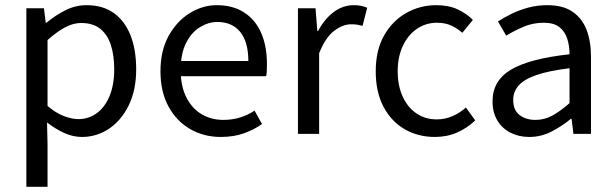

<svg xmlns="http://www.w3.org/2000/svg" viewBox="-20 -518 2378 743"><path d="M82 205V-486H150L157 -430H160Q193 -458 232.5 -478Q272 -498 315 -498Q378 -498 420.5 -467.5Q463 -437 485 -381.5Q507 -326 507 -250Q507 -168 477.5 -109Q448 -50 400.5 -19Q353 12 297 12Q263 12 229.5 -3Q196 -18 162 -44L164 41V205ZM283 -57Q323 -57 354.5 -80Q386 -103 404 -146.5Q422 -190 422 -250Q422 -304 409 -344Q396 -384 368 -406.5Q340 -429 294 -429Q263 -429 231.5 -412Q200 -395 164 -363V-108Q197 -80 228 -68.5Q259 -57 283 -57Z M834 12Q769 12 716 -18.5Q663 -49 632 -106Q601 -163 601 -242Q601 -322 632.5 -379Q664 -436 714 -467Q764 -498 819 -498Q881 -498 924.5 -470Q968 -442 990.5 -391Q1013 -340 1013 -270Q1013 -257 1012.5 -244.5Q1012 -232 1010 -223H661L660 -282H941Q941 -356 909.5 -394.5Q878 -433 821 -433Q787 -433 754 -413Q721 -393 700 -351.5Q679 -310 679 -244Q680 -181 702.5 -138.5Q725 -96 762 -75Q799 -54 844 -54Q879 -54 909.5 -63.5Q940 -73 965 -90L994 -38Q963 -16 923.5 -2Q884 12 834 12Z M1133 0V-486H1201L1208 -398H1211Q1235 -444 1271 -471Q1307 -498 1349 -498Q1365 -498 1377 -495.5Q1389 -493 1401 -488L1383 -418Q1372 -421 1362.5 -422.5Q1353 -424 1338 -424Q1307 -424 1273.5 -399Q1240 -374 1215 -312V0Z M1663 12Q1598 12 1546 -18Q1494 -48 1464 -105Q1434 -162 1434 -242Q1434 -324 1466.5 -381Q1499 -438 1552.5 -468Q1606 -498 1668 -498Q1716 -498 1750.5 -482Q1785 -466 1810 -441L1769 -391Q1750 -408 1726.5 -419Q1703 -430 1671 -430Q1628 -430 1593.5 -406.5Q1559 -383 1539 -340.5Q1519 -298 1519 -242Q1519 -187 1538 -145Q1557 -103 1591 -79.5Q1625 -56 1670 -56Q1703 -56 1732 -69Q1761 -82 1783 -102L1819 -52Q1789 -23 1749.5 -5.5Q1710 12 1663 12Z M2028 12Q1988 12 1955.5 -4.5Q1923 -21 1904.5 -52Q1886 -83 1886 -126Q1886 -206 1957.5 -248.5Q2029 -291 2184 -308Q2184 -339 2175.5 -367Q2167 -395 2145.5 -412.5Q2124 -430 2084 -430Q2042 -430 2005 -414Q1968 -398 1939 -380L1907 -435Q1930 -450 1959.5 -464.5Q1989 -479 2024 -488.5Q2059 -498 2098 -498Q2158 -498 2195 -473Q2232 -448 2249.5 -403.5Q2267 -359 2267 -298V0H2199L2192 -58H2189Q2155 -30 2114.5 -9Q2074 12 2028 12ZM2052 -54Q2087 -54 2118 -71Q2149 -88 2184 -119V-254Q2103 -244 2055.5 -227.5Q2008 -211 1987 -187Q1966 -163 1966 -132Q1966 -91 1991 -72.5Q2016 -54 2052 -54Z"/></svg>

Font: Mada
Style: Regular
Weight: 400
Designer: Khaled Hosny
Version: Version 1.5